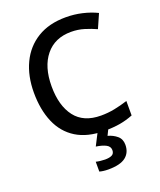

<svg xmlns="http://www.w3.org/2000/svg" viewBox="-171 -829 977 1174"><g transform="rotate(-20 317.0 -242.0)"><path d="M400 -629Q294 -629 234.5 -556Q175 -483 175 -356Q175 -230 230.5 -157.5Q286 -85 399 -85Q445 -85 487.5 -93.5Q530 -102 574 -116V-22Q531 -5 487.5 2.5Q444 10 386 10Q276 10 203.5 -35Q131 -80 95.5 -163Q60 -246 60 -357Q60 -465 99.5 -548Q139 -631 215 -677.5Q291 -724 400 -724Q455 -724 506.5 -712Q558 -700 601 -679L561 -588Q526 -604 485.5 -616.5Q445 -629 400 -629ZM477 133Q477 184 441.5 212Q406 240 328 240Q311 240 296 238Q281 236 271 233V169Q282 172 299 174Q316 176 330 176Q359 176 375 167.5Q391 159 391 137Q391 113 367.5 100.5Q344 88 303 82L345 0H415L393 45Q427 54 452 75Q477 96 477 133Z"/></g></svg>

Font: Noto Sans Javanese Medium
Style: Regular
Weight: 500
Version: Version 2.004